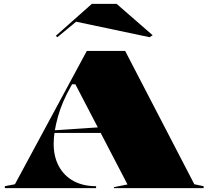

<svg xmlns="http://www.w3.org/2000/svg" viewBox="-20 -971 1076 991"><path d="M5 0V-10L57 -20L428 -708H626L983 -20L1031 -10V0H568V-5L638 -19L369 -536H352L347 -527Q300 -445 278.5 -367Q257 -289 257 -229Q257 -162 284 -112.5Q311 -63 360 -36.5Q409 -10 476 -10V0ZM208 -285V-295L507 -315V-285ZM276 -779 268 -786 454 -951H582L768 -789L752 -779L373 -859Z"/></svg>

Font: Kalnia SemiExpanded
Style: Bold
Weight: 700
Width: 6
Designer: Frida Medrano
Foundry: Frida Medrano
Version: Version 1.105